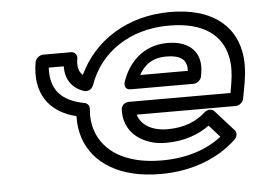

<svg xmlns="http://www.w3.org/2000/svg" viewBox="-46 -622 966 715"><g transform="rotate(-5 437.0 -264.0)"><path d="M760 -84C708 -43 633 -15 536 -15C398 -15 320 -71 294 -146C285 -172 282 -200 285 -230C286 -242 278 -251 268 -253C180 -269 141 -316 146 -396H202C201 -347 225 -313 269 -298C278 -295 297 -296 305 -318C346 -435 457 -513 605 -513C739 -513 803 -456 819 -376C825 -347 824 -315 818 -278L812 -243H432C422 -243 404 -237 403 -215C401 -151 439 -108 494 -89C513 -82 534 -79 558 -79C623 -79 678 -98 720 -129ZM457 -193H828C839 -193 854 -203 857 -218L868 -278C875 -320 876 -359 869 -394C849 -496 764 -563 614 -563C452 -563 328 -481 270 -358C256 -370 249 -390 255 -421C257 -432 249 -446 234 -446H129C118 -446 102 -436 99 -421C79 -308 130 -232 233 -207C232 -178 236 -149 245 -123C278 -28 375 35 527 35C649 35 747 -7 812 -69C822 -79 824 -94 816 -103L746 -181C738 -190 721 -190 710 -180C677 -150 632 -129 567 -129C507 -129 468 -155 457 -193ZM710 -326C723 -402 678 -449 594 -449C500 -449 445 -385 423 -318C420 -308 420 -289 443 -289H678C693 -289 706 -303 708 -314ZM661 -339H483C502 -374 531 -399 585 -399C644 -399 663 -377 661 -339Z"/></g></svg>

Font: Asimov
Style: XWidOuIt
Weight: 500
Designer: Google
Version: Version 2.000980; 2014